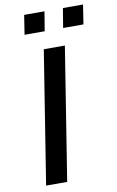

<svg xmlns="http://www.w3.org/2000/svg" viewBox="-98 -953 614 1005"><g transform="rotate(-10 209.0 -450.0)"><path d="M63 0 175 -705H287L175 0ZM294 -797 311 -900H418L402 -797ZM89 -797 105 -900H213L196 -797Z"/></g></svg>

Font: Nunito Sans 7pt SemiBold
Style: Italic
Weight: 600
Italic angle: -9°
Designer: Vernon Adams
Foundry: Vernon Adams
Version: Version 3.101;gftools[0.9.27]